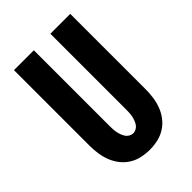

<svg xmlns="http://www.w3.org/2000/svg" viewBox="-218 -831 936 936"><g transform="rotate(-45 250.0 -363.5)"><path d="M250 8Q222 8 194.5 2Q167 -4 143 -19Q119 -34 101.5 -56.5Q84 -79 74 -105Q64 -131 60 -159Q56 -187 56 -215V-735H193V-215Q193 -204 193.5 -192.5Q194 -181 196 -170Q198 -159 202 -148Q206 -137 212 -127.5Q218 -118 228.5 -112Q239 -106 250 -106Q261 -106 271.5 -112Q282 -118 288 -127.5Q294 -137 298 -148Q302 -159 304 -170Q306 -181 306.5 -192.5Q307 -204 307 -215V-735H444V-215Q444 -187 440 -159Q436 -131 426 -105Q416 -79 398.5 -56.5Q381 -34 357 -19Q333 -4 305.5 2Q278 8 250 8Z"/></g></svg>

Font: Iosevka SS04 Heavy
Style: Regular
Weight: 900
Monospace: yes
Designer: Belleve Invis
Foundry: Belleve Invis
Version: Version 19.0.0; ttfautohint (v1.8.4)